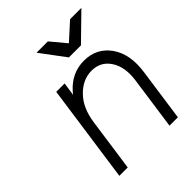

<svg xmlns="http://www.w3.org/2000/svg" viewBox="-199 -812 923 923"><g transform="rotate(-45 263.0 -350.0)"><path d="M208 -700 302 -574H384L513 -700H436L350 -622L285 -700ZM469 0 507 -268Q515 -323 507 -367Q499 -411 475 -445Q427 -512 342 -512Q259 -512 200 -446Q197 -443 194.5 -439.5Q192 -436 189 -432L199 -500H142L71 0H128L166 -268Q178 -354 225 -402Q273 -452 334 -452Q395 -452 428 -402Q462 -351 450 -268L412 0Z"/></g></svg>

Font: Unageo
Style: Light-Italic
Weight: 300
Designer: Richard Sepsi
Foundry: Richard Sepsi
Version: Version 2.000